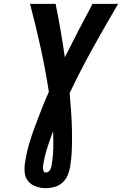

<svg xmlns="http://www.w3.org/2000/svg" viewBox="-20 -755 640 998"><path d="M218 223Q191 223 166 214Q141 205 125.5 185.5Q110 166 108 139Q106 112 111 85Q118 39 131.5 -7Q145 -53 162 -98.5Q179 -144 196.5 -188.5Q214 -233 234 -278Q216 -394 191 -508Q166 -622 136 -735H269Q283 -666 295 -596.5Q307 -527 317 -457Q352 -527 388 -596.5Q424 -666 461 -735H594Q527 -621 462.5 -505Q398 -389 342 -271Q346 -224 349.5 -176Q353 -128 354 -80Q355 -32 353.5 17Q352 66 344 115Q340 137 330.5 158.5Q321 180 303 195.5Q285 211 262.5 217Q240 223 218 223ZM218 142Q224 142 230.5 138Q237 134 240 128.5Q243 123 245.5 116.5Q248 110 248 104Q256 59 257 15Q258 -29 256 -73Q240 -31 226 12.5Q212 56 205 99Q204 105 203.5 111.5Q203 118 204 124.5Q205 131 208 136.5Q211 142 218 142Z"/></svg>

Font: Iosevka XBd Ex Obl
Style: Regular
Weight: 800
Width: 7
Italic angle: -9°
Monospace: yes
Designer: Belleve Invis
Foundry: Belleve Invis
Version: Version 32.5.0; ttfautohint (v1.8.4)